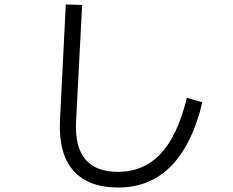

<svg xmlns="http://www.w3.org/2000/svg" viewBox="-20 -817 1040 858"><path d="M274 -797 347 -795 320 -276Q308 -49 507 -49Q622 -49 698 -130Q774 -211 815 -380L884 -360Q841 -175 746.5 -77Q652 21 508 21Q375 21 308 -54.5Q241 -130 248 -279Z"/></svg>

Font: PlemolJP35 Console
Style: Regular
Weight: 400
Version: v2.0.3; ttfautohint (v1.8.4.7-5d5b-dirty) -l 6 -r 45 -G 200 